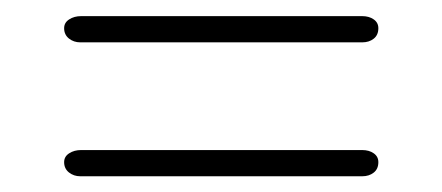

<svg xmlns="http://www.w3.org/2000/svg" viewBox="-20 -462 548 238"><path d="M59.5 -427Q59.5 -434 65.8 -438Q72 -442 80.5 -442H429Q437.5 -442 443.2 -438Q449 -434 449 -427Q449 -418.5 443.2 -414Q437.5 -409.5 429 -409.5H79.5Q71.5 -409.5 65.5 -414.2Q59.5 -419 59.5 -427ZM59.5 -261Q59.5 -268 65.8 -272Q72 -276 80.5 -276H429Q437.5 -276 443.2 -272Q449 -268 449 -261Q449 -252.5 443.2 -248Q437.5 -243.5 429 -243.5H79.5Q71.5 -243.5 65.5 -248.2Q59.5 -253 59.5 -261Z"/></svg>

Font: Fraunces 72pt SuperSoft Thin
Style: Regular
Weight: 100
Version: Version 1.000;[b76b70a41]